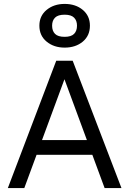

<svg xmlns="http://www.w3.org/2000/svg" viewBox="-20 -960 660 980"><path d="M152 -170V-245H464V-170ZM20 0 267 -650H351L600 0H514L297 -588H321L104 0ZM310 -717Q255 -717 218 -747.5Q181 -778 181 -829Q181 -879 218 -909.5Q255 -940 310 -940Q366 -940 402.5 -909.5Q439 -879 439 -829Q439 -778 402.5 -747.5Q366 -717 310 -717ZM310 -772Q343 -772 358 -787Q373 -802 373 -829Q373 -855 358 -870Q343 -885 310 -885Q276 -885 261 -870Q246 -855 246 -829Q246 -802 261 -787Q276 -772 310 -772Z"/></svg>

Font: Syne
Style: Regular
Weight: 400
Designer: Lucas Descroix
Foundry: Bonjour Monde
Version: Version 2.200